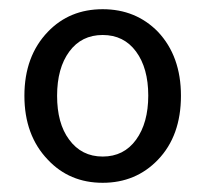

<svg xmlns="http://www.w3.org/2000/svg" viewBox="-20 -829 447 417"><path d="M203 -432Q131 -432 84 -482Q33 -535 33 -621Q33 -707 84 -760Q131 -809 203 -809Q275 -809 323 -760Q373 -707 373 -621Q373 -534 323 -482Q275 -432 203 -432ZM203 -489Q249 -489 275.5 -525.5Q302 -562 302 -621.5Q302 -681 275.5 -717Q249 -753 203 -753Q157 -753 130.5 -717Q104 -681 104 -621Q104 -561 130 -526Q157 -489 203 -489Z"/></svg>

Font: GenSenRounded TW R
Style: Regular
Weight: 400
Version: Version 1.501;PS 1;hotconv 16.6.51;makeotf.lib2.5.65220